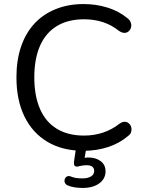

<svg xmlns="http://www.w3.org/2000/svg" viewBox="-20 -734 713 946"><path d="M392 9Q288 9 214 -35Q140 -79 100.5 -160Q61 -241 61 -353Q61 -437 83.5 -503.5Q106 -570 148.5 -616.5Q191 -663 253 -688.5Q315 -714 392 -714Q454 -714 510 -696.5Q566 -679 607 -645Q620 -635 623.5 -625Q627 -615 627 -609Q627 -604 624.5 -595.5Q622 -587 613.5 -579.5Q605 -572 593 -572Q581 -572 566 -582Q530 -611 487 -625Q444 -639 394 -639Q315 -639 260 -605.5Q205 -572 177 -508Q149 -444 149 -353Q149 -262 177 -197.5Q205 -133 260 -99.5Q315 -66 394 -66Q443 -66 487 -80.5Q531 -95 568 -124Q582 -134 594 -134Q594 -134 600.5 -133.5Q607 -133 615 -126Q623 -119 625.5 -111Q628 -103 628 -97Q628 -91 625.5 -82Q623 -73 611 -64Q569 -28 512.5 -9.5Q456 9 392 9ZM388 192Q370 192 350.5 189.5Q331 187 315 180Q304 176 300 167Q296 158 299 149Q302 140 310 135.5Q318 131 330 136Q342 141 355.5 143Q369 145 386 145Q412 145 428 135.5Q444 126 444 108Q444 95 435 87.5Q426 80 406 80Q398 80 390.5 81Q383 82 373 84Q364 87 359 87Q354 87 349 84Q345 80 344.5 74.5Q344 69 345 59L357 -20H408L395 55L371 49Q383 46 394.5 44Q406 42 416 42Q452 42 476 60Q500 78 500 110Q500 147 469 169.5Q438 192 388 192Z"/></svg>

Font: Nunito
Style: Regular
Weight: 400
Designer: Vernon Adams
Foundry: Vernon Adams
Version: Version 3.602